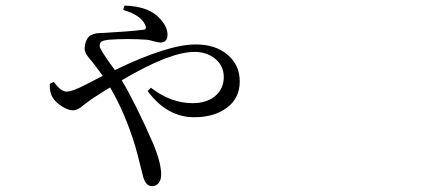

<svg xmlns="http://www.w3.org/2000/svg" viewBox="-20 -591 1540 680"><path d="M416 -555.7 420.9 -571.3Q509.8 -568.4 547.9 -523.4Q573.2 -496.1 573.2 -467.8Q573.2 -440.4 547.9 -440.4Q541 -440.4 524.9 -444.8Q508.8 -449.2 501 -450.2Q432.6 -455.1 364.3 -450.2Q346.7 -448.2 339.8 -443.8Q333 -439.5 333 -427.7Q333 -416 386.7 -342.8Q575.2 -433.6 672.9 -433.6Q743.2 -433.6 786.1 -397Q829.1 -360.4 829.1 -302.7Q829.1 -243.2 783.7 -209.5Q738.3 -175.8 668 -175.8Q571.3 -175.8 502.9 -268.6L514.6 -280.3Q585 -225.6 662.1 -225.6Q711.9 -225.6 742.2 -251Q772.5 -276.4 772.5 -318.4Q772.5 -357.4 742.7 -382.3Q712.9 -407.2 668.9 -407.2Q581.1 -407.2 411.1 -306.6Q459 -227.5 524.4 -78.1Q550.8 -12.7 550.8 27.3Q550.8 45.9 542 57.1Q533.2 68.4 518.6 68.4Q497.1 68.4 487.3 36.1Q485.4 29.3 476.1 -8.3Q466.8 -45.9 459 -73.2Q423.8 -189.5 370.1 -281.2Q357.4 -274.4 335.9 -260.3Q314.5 -246.1 304.7 -240.2Q294.9 -233.4 283.7 -224.6Q272.5 -215.8 266.6 -211.4Q260.7 -207 253.4 -203.6Q246.1 -200.2 238.3 -200.2Q221.7 -200.2 199.2 -214.4Q176.8 -228.5 167 -245.1Q155.3 -262.7 156.2 -293.9L170.9 -300.8Q195.3 -266.6 215.8 -266.6Q236.3 -266.6 283.2 -291L343.8 -322.3Q336.9 -333 306.6 -372.1Q304.7 -374 300.3 -379.4Q295.9 -384.8 293.9 -387.2Q292 -389.6 288.6 -394.5Q285.2 -399.4 283.7 -402.8Q282.2 -406.2 280.8 -411.1Q279.3 -416 279.8 -421.4Q280.3 -426.8 281.2 -432.6Q283.2 -443.4 287.6 -451.2Q292 -459 296.4 -462.9Q300.8 -466.8 309.6 -469.7Q318.4 -472.7 322.3 -473.1Q326.2 -473.6 336.9 -474.1Q347.7 -474.6 349.6 -474.6Q439.5 -479.5 486.3 -485.4Q502 -486.3 494.1 -502.9Q478.5 -538.1 416 -555.7Z"/></svg>

Font: Bpmf Zihi Serif Regular
Style: Regular
Weight: 400
Foundry: But Ko
Version: Version 1.320